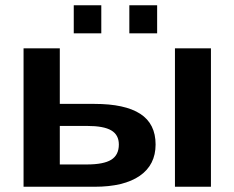

<svg xmlns="http://www.w3.org/2000/svg" viewBox="-20 -712 894 732"><path d="M208 -315.9H339.8Q456.1 -315.9 514.6 -278.1Q573.2 -240.2 573.2 -161.1Q573.2 -83.5 512.9 -41.7Q452.6 0 340.8 0H69.8V-527.8H208ZM208 -231.9V-85H311Q375 -85 404.1 -103Q433.1 -121.1 433.1 -161.1Q433.1 -197.8 404.3 -214.8Q375.5 -231.9 312 -231.9ZM784.2 0H647V-527.8H784.2ZM579.1 -585H473.1V-691.9H579.1ZM366.2 -585H261.2V-691.9H366.2Z"/></svg>

Font: Libra Sans Modern
Style: Bold
Weight: 700
Foundry: Stefan Peev, Context Ltd
Version: Version 1.000